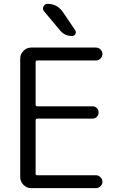

<svg xmlns="http://www.w3.org/2000/svg" viewBox="-20 -977 627 997"><path d="M227 -957Q277 -957 306 -915L370 -821Q377 -811 371.5 -800.5Q366 -790 354 -790Q316 -790 292 -819L209 -918Q199 -929 205.5 -943Q212 -957 227 -957ZM142 0Q119 0 102 -17Q85 -34 85 -57V-673Q85 -696 102 -713Q119 -730 142 -730H478Q492 -730 502 -720Q512 -710 512 -697Q512 -684 502 -673.5Q492 -663 478 -663H174Q165 -663 165 -655V-433Q165 -425 174 -425H460Q474 -425 483 -415.5Q492 -406 492 -393Q492 -380 483 -370.5Q474 -361 460 -361H174Q165 -361 165 -352V-75Q165 -67 174 -67H478Q492 -67 502 -56.5Q512 -46 512 -33Q512 -20 502 -10Q492 0 478 0Z"/></svg>

Font: Rounded Mplus 1c
Style: Regular
Weight: 400
Version: Version 1.059.20150529